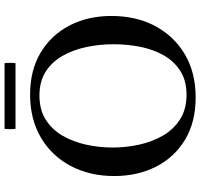

<svg xmlns="http://www.w3.org/2000/svg" viewBox="-38 -825 878 842"><g transform="rotate(-90 401.0 -404.0)"><path d="M752 -354Q752 -246 708 -163Q664 -80 584 -32.5Q504 15 395 15Q287 15 210 -31Q133 -77 91.5 -158Q50 -239 50 -342Q50 -449 94 -532.5Q138 -616 218.5 -663.5Q299 -711 407 -711Q514 -711 591 -665Q668 -619 710 -538.5Q752 -458 752 -354ZM628 -344Q628 -405 616 -463Q604 -521 577.5 -568Q551 -615 508 -642.5Q465 -670 403 -670Q340 -670 296.5 -642Q253 -614 226.5 -568Q200 -522 187.5 -465Q175 -408 175 -349Q175 -291 187.5 -233.5Q200 -176 227 -129Q254 -82 298.5 -53.5Q343 -25 406 -25Q468 -25 510.5 -52Q553 -79 579 -124.5Q605 -170 616.5 -227Q628 -284 628 -344ZM257 -823H545Q548 -799 545 -775H257Q254 -799 257 -823Z"/></g></svg>

Font: Tiro Devanagari Hindi
Style: Regular
Weight: 400
Designer: Devanagari: John Hudson & Fiona Ross. Latin: John Hudson.
Foundry: Tiro Typeworks Ltd.
Version: Version 1.52